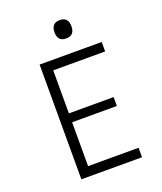

<svg xmlns="http://www.w3.org/2000/svg" viewBox="-180 -1143 1061 1258"><g transform="rotate(-20 350.0 -514.5)"><path d="M166 0V-800H599V-734H237V-434H549V-372H237V-66H589V0ZM389 -901Q330 -901 330 -965Q330 -1029 389 -1029Q448 -1029 448 -965Q448 -901 389 -901Z"/></g></svg>

Font: Martian Mono ExtraLight
Style: Regular
Weight: 200
Monospace: yes
Designer: Roman Shamin
Foundry: Evil Martians
Version: Version 1.000; ttfautohint (v1.8.4.7-5d5b)